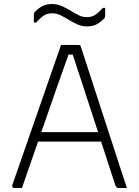

<svg xmlns="http://www.w3.org/2000/svg" viewBox="-20 -933 690 953"><path d="M89 0H49Q45 0 42 -4Q39 -8 41 -14Q102 -188 162 -362Q222 -536 283 -710H370Q376 -710 378.5 -707Q381 -704 382 -699Q434 -539 486 -379.5Q538 -220 590 -60Q595 -45 600 -30Q605 -15 610 0H566Q557 0 551 -18Q537 -60 519.5 -114.5Q502 -169 482 -230H169Q148 -171 128 -112.5Q108 -54 89 0ZM320 -662Q294 -590 258.5 -488.5Q223 -387 185 -277H467Q444 -347 421 -417.5Q398 -488 377.5 -551Q357 -614 341 -662ZM410 -848Q436 -848 453 -859.5Q470 -871 491 -894H502V-854Q502 -851 501 -847.5Q500 -844 495 -839Q479 -823 460 -812.5Q441 -802 411 -802Q386 -802 364 -812Q342 -822 321.5 -834.5Q301 -847 281 -857Q261 -867 240 -867Q214 -867 197 -855.5Q180 -844 159 -821H148V-861Q148 -863 149 -867Q150 -871 155 -876Q171 -892 190 -902.5Q209 -913 239 -913Q264 -913 286.5 -903Q309 -893 329.5 -880.5Q350 -868 369.5 -858Q389 -848 410 -848Z"/></svg>

Font: Recursive Sn Lnr St Lt
Style: Regular
Weight: 300
Version: Version 1.079;hotconv 1.0.112;makeotfexe 2.5.65598; ttfautoh